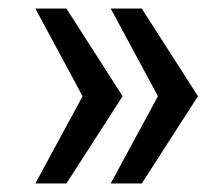

<svg xmlns="http://www.w3.org/2000/svg" viewBox="-20 -530 524 451"><path d="M174 -304 63 -99H136L268 -304L136 -510H63ZM351 -304 240 -99H313L445 -304L313 -510H240Z"/></svg>

Font: Saira UNSAM Medium
Style: Regular
Weight: 500
Designer: Hector Gatti with collaboration of the Omnibus-Type team
Foundry: Omnibus-Type
Version: Version 0.072;PS 000.072;hotconv 1.0.88;makeotf.lib2.5.64775